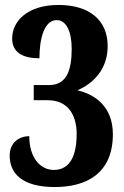

<svg xmlns="http://www.w3.org/2000/svg" viewBox="-20 -744 501 774"><path d="M201 10C326 10 435 -43 435 -203C435 -315 362 -364 292 -380C360 -409 414 -468 414 -558C414 -664 339 -724 216 -724C90 -724 29 -658 29 -589C29 -531 74 -509 139 -509C139 -588 158 -663 209 -663C246 -663 269 -619 269 -547C269 -459 248 -401 177 -401H116V-340H173C251 -340 289 -284 289 -204C289 -92 246 -59 197 -59C141 -59 98 -110 98 -195C56 -195 19 -168 19 -117C19 -45 69 10 201 10Z"/></svg>

Font: Noto Serif Tamil ExtraCondensed ExtraBold
Style: Regular
Weight: 800
Width: 2
Designer: Indian Type Foundry, Tom Grace, and the Monotype Design Team
Foundry: Monotype Imaging Inc.
Version: Version 2.004